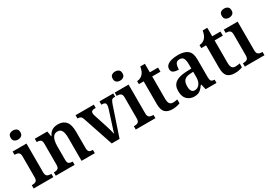

<svg xmlns="http://www.w3.org/2000/svg" viewBox="6 -1587 3378 2420"><g transform="rotate(-30 1695.5 -377.0)"><path d="M156 -632Q126 -632 105.5 -647.5Q85 -663 85 -698Q85 -734 105.5 -749Q126 -764 156 -764Q185 -764 206 -749Q227 -734 227 -698Q227 -663 206 -647.5Q185 -632 156 -632ZM17 0V-48H29Q59 -48 78.5 -61Q98 -74 98 -118V-420Q98 -462 78.5 -475Q59 -488 30 -488H20V-536H222V-120Q222 -75 242 -61.5Q262 -48 292 -48H303V0Z M339 0V-48H345Q376 -48 396 -60Q416 -72 416 -118V-422Q416 -465 397 -476.5Q378 -488 348 -488H343V-536H525L537 -460H542Q565 -507 599 -527.5Q633 -548 685 -548Q759 -548 798.5 -501.5Q838 -455 838 -353V-119Q838 -73 854.5 -60.5Q871 -48 902 -48H907V0H714V-336Q714 -401 696.5 -437Q679 -473 634 -473Q598 -473 578 -450.5Q558 -428 549.5 -392Q541 -356 541 -314V-114Q541 -71 559.5 -59.5Q578 -48 608 -48H613V0Z M1006 -438Q996 -468 981 -478Q966 -488 936 -488V-536H1202V-488H1182Q1134 -488 1134 -450Q1134 -439 1136.5 -428.5Q1139 -418 1143 -407L1204 -219Q1215 -185 1225 -149Q1235 -113 1240 -88Q1245 -108 1254.5 -139.5Q1264 -171 1275 -202L1337 -396Q1342 -412 1344.5 -425Q1347 -438 1347 -450Q1347 -488 1296 -488H1284V-536H1485V-488H1469Q1445 -488 1433 -473Q1421 -458 1406 -413L1267 0H1153Z M1642 -632Q1612 -632 1591.5 -647.5Q1571 -663 1571 -698Q1571 -734 1591.5 -749Q1612 -764 1642 -764Q1671 -764 1692 -749Q1713 -734 1713 -698Q1713 -663 1692 -647.5Q1671 -632 1642 -632ZM1503 0V-48H1515Q1545 -48 1564.5 -61Q1584 -74 1584 -118V-420Q1584 -462 1564.5 -475Q1545 -488 1516 -488H1506V-536H1708V-120Q1708 -75 1728 -61.5Q1748 -48 1778 -48H1789V0Z M2035 10Q1964 10 1928.5 -25Q1893 -60 1893 -147V-476H1823V-520Q1850 -521 1872 -532Q1894 -543 1908 -559Q1923 -575 1933 -599Q1943 -623 1950 -660H2017V-536H2137V-476H2017V-152Q2017 -103 2032.5 -81Q2048 -59 2081 -59Q2099 -59 2115 -61.5Q2131 -64 2146 -67V-11Q2131 -4 2101.5 3Q2072 10 2035 10Z M2353 10Q2292 10 2250 -29.5Q2208 -69 2208 -152Q2208 -232 2260 -270.5Q2312 -309 2417 -313L2494 -316V-374Q2494 -429 2480 -460.5Q2466 -492 2422 -492Q2381 -492 2366.5 -462.5Q2352 -433 2352 -383Q2299 -383 2273 -398.5Q2247 -414 2247 -448Q2247 -483 2271.5 -505Q2296 -527 2338 -537.5Q2380 -548 2431 -548Q2524 -548 2571 -509.5Q2618 -471 2618 -376V-119Q2618 -78 2630.5 -63Q2643 -48 2675 -48H2678V0H2520L2502 -77H2494Q2474 -49 2455.5 -29.5Q2437 -10 2413 0Q2389 10 2353 10ZM2395 -56Q2440 -56 2467 -93Q2494 -130 2494 -191V-269L2447 -266Q2384 -262 2360 -232.5Q2336 -203 2336 -147Q2336 -56 2395 -56Z M2943 10Q2872 10 2836.5 -25Q2801 -60 2801 -147V-476H2731V-520Q2758 -521 2780 -532Q2802 -543 2816 -559Q2831 -575 2841 -599Q2851 -623 2858 -660H2925V-536H3045V-476H2925V-152Q2925 -103 2940.5 -81Q2956 -59 2989 -59Q3007 -59 3023 -61.5Q3039 -64 3054 -67V-11Q3039 -4 3009.5 3Q2980 10 2943 10Z M3229 -632Q3199 -632 3178.5 -647.5Q3158 -663 3158 -698Q3158 -734 3178.5 -749Q3199 -764 3229 -764Q3258 -764 3279 -749Q3300 -734 3300 -698Q3300 -663 3279 -647.5Q3258 -632 3229 -632ZM3090 0V-48H3102Q3132 -48 3151.5 -61Q3171 -74 3171 -118V-420Q3171 -462 3151.5 -475Q3132 -488 3103 -488H3093V-536H3295V-120Q3295 -75 3315 -61.5Q3335 -48 3365 -48H3376V0Z"/></g></svg>

Font: Noto Serif Lao SemiCondensed SemiBold
Style: Regular
Weight: 600
Width: 4
Designer: Monotype Design Team
Foundry: Monotype Imaging Inc.
Version: Version 2.003; ttfautohint (v1.8.4.7-5d5b)